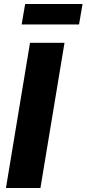

<svg xmlns="http://www.w3.org/2000/svg" viewBox="-20 -942 434 962"><path d="M303.2 -727.5 182.6 0H9.8L130.4 -727.5ZM393.6 -921.9 376 -819.3H88.4L106 -921.9Z"/></svg>

Font: Inter 18pt ExtraBold
Style: Italic
Weight: 800
Italic angle: -9.3988°
Designer: Rasmus Andersson
Foundry: rsms
Version: Version 4.001;git-66647c0bb